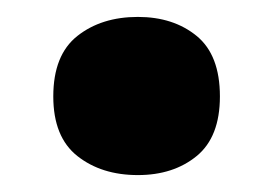

<svg xmlns="http://www.w3.org/2000/svg" viewBox="-20 -467 323 227"><path d="M43 -353Q43 -402 71.5 -424.5Q100 -447 143 -447Q185 -447 212.5 -424.5Q240 -402 240 -353Q240 -305 212.5 -282.5Q185 -260 143 -260Q100 -260 71.5 -282.5Q43 -305 43 -353Z"/></svg>

Font: Noto Sans Bengali SemiCondensed Black
Style: Regular
Weight: 900
Width: 4
Designer: Joana Ranito - Universal Thirst; Jelle Bosma - Monotype Design Team
Foundry: Universal Thirst ehf.
Version: Version 3.000; ttfautohint (v1.8.4.7-5d5b)